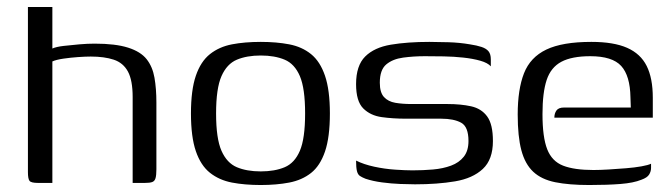

<svg xmlns="http://www.w3.org/2000/svg" viewBox="-20 -524 1924 550"><path d="M89 0Q69 0 64.5 -6Q60 -12 60 -31V-504H130V-385Q141 -390 162.5 -392.5Q184 -395 207.5 -397Q231 -399 251 -399Q311 -399 347 -387.5Q383 -376 400 -354.5Q417 -333 422.5 -301.5Q428 -270 428 -230V-39Q428 -22 425.5 -13.5Q423 -5 416 -2.5Q409 0 395 0H360V-246Q360 -294 346.5 -319Q333 -344 306 -353Q279 -362 240 -362Q225 -362 203.5 -360.5Q182 -359 161.5 -356Q141 -353 130 -348V0Z M727 6Q681 6 644.5 -1Q608 -8 581.5 -29Q555 -50 541 -91Q527 -132 527 -199Q527 -266 541 -307Q555 -348 581.5 -369Q608 -390 644.5 -397Q681 -404 727 -404Q772 -404 808.5 -397Q845 -390 871 -369Q897 -348 911 -307Q925 -266 925 -199Q925 -131 911 -90Q897 -49 871 -28.5Q845 -8 808.5 -1Q772 6 727 6ZM727 -33Q767 -33 795.5 -45Q824 -57 839 -92Q854 -127 854 -199Q854 -271 839 -306Q824 -341 795.5 -353Q767 -365 727 -365Q687 -365 658.5 -353Q630 -341 614.5 -306Q599 -271 599 -199Q599 -127 614.5 -92Q630 -57 658.5 -45Q687 -33 727 -33Z M1169 4Q1152 4 1126.5 3Q1101 2 1074.5 -1.5Q1048 -5 1027 -12Q1017 -16 1011 -20Q1005 -24 1002.5 -34Q1000 -44 1000 -64Q1022 -53 1052 -46.5Q1082 -40 1112 -38Q1142 -36 1162 -36Q1192 -36 1220.5 -38.5Q1249 -41 1272 -49.5Q1295 -58 1308.5 -75Q1322 -92 1322 -120Q1322 -161 1301 -172.5Q1280 -184 1244 -184H1143Q1106 -184 1073.5 -188.5Q1041 -193 1020.5 -213.5Q1000 -234 1000 -283Q1000 -336 1026 -362Q1052 -388 1099.5 -396Q1147 -404 1210 -404Q1233 -404 1265 -403Q1297 -402 1326 -397Q1346 -394 1359.5 -389.5Q1373 -385 1379.5 -377Q1386 -369 1386 -354V-334Q1377 -344 1356 -350Q1335 -356 1307.5 -359Q1280 -362 1251 -362.5Q1222 -363 1197 -363Q1165 -363 1135 -359Q1105 -355 1086.5 -339.5Q1068 -324 1068 -287Q1068 -259 1080 -246Q1092 -233 1112.5 -229.5Q1133 -226 1159 -226H1262Q1300 -226 1329.5 -219.5Q1359 -213 1375.5 -190.5Q1392 -168 1392 -120Q1392 -67 1363 -40Q1334 -13 1283.5 -4.5Q1233 4 1169 4Z M1668 6Q1610 6 1570.5 -2Q1531 -10 1507.5 -32Q1484 -54 1473.5 -93.5Q1463 -133 1463 -196Q1463 -268 1481 -314Q1499 -360 1545 -382Q1591 -404 1674 -404Q1738 -404 1776.5 -387Q1815 -370 1832.5 -335Q1850 -300 1850 -244V-187H1568Q1568 -199 1574 -207.5Q1580 -216 1596 -216H1787L1786 -245Q1785 -307 1759.5 -335Q1734 -363 1671 -363Q1618 -363 1588 -347Q1558 -331 1546 -295Q1534 -259 1534 -197Q1534 -131 1547.5 -96.5Q1561 -62 1593 -49.5Q1625 -37 1680 -37Q1699 -37 1723.5 -38.5Q1748 -40 1773 -42Q1798 -44 1817.5 -47.5Q1837 -51 1845 -55V-43Q1845 -33 1839.5 -24Q1834 -15 1817 -9Q1795 0 1757.5 3Q1720 6 1668 6Z"/></svg>

Font: Genos
Style: Regular
Weight: 400
Designer: Robert E. Leuschke
Foundry: Robert E. Leuschke
Version: Version 1.010